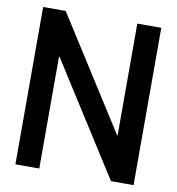

<svg xmlns="http://www.w3.org/2000/svg" viewBox="-80 -783 787 855"><g transform="rotate(10 313.5 -355.5)"><path d="M46.4 0.5V-710.9H148.4L470.2 -205.1H472.2V-710.9H580.6V0.5H478.5L156.7 -505.4H154.3V0.5Z"/></g></svg>

Font: Alte DIN 1451 Mittelschrift
Style: Regular
Weight: 400
Designer: Peter Wiegel
Foundry: Peter Wiegel
Version: Version 1.002 September 20, 2019